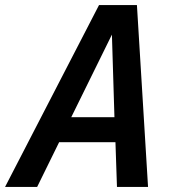

<svg xmlns="http://www.w3.org/2000/svg" viewBox="-57 -740 687 760"><path d="M-37 0 335 -720H485L529 0H406L400 -177H177L90 0ZM225 -276H396L386 -603Z"/></svg>

Font: Instrument Sans SemiCondensed SemiBold Italic
Style: Regular
Weight: 600
Width: 4
Italic angle: -13°
Designer: Rodrigo Fuenzalida
Foundry: fragTYPE
Version: Version 1.000; ttfautohint (v1.8.4.7-5d5b);gftools[0.9.28]